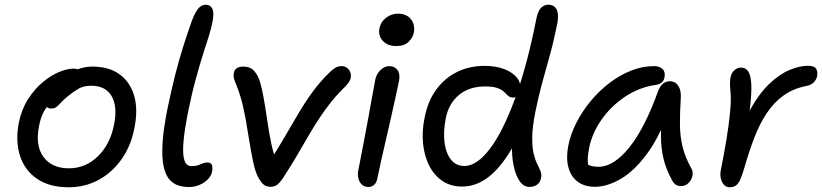

<svg xmlns="http://www.w3.org/2000/svg" viewBox="-20 -780 3477 812"><path d="M270.8 12Q189.2 12 136.7 -23.8Q84.2 -59.6 64.4 -121.5Q44.6 -183.4 59.8 -262Q71.4 -318.2 98.6 -360.7Q125.8 -403.2 160.4 -432.1Q195 -461 229.8 -475.4Q264.6 -489.8 290.4 -489.8Q300.8 -489.8 308.6 -486.9Q316.4 -484 320.7 -477.7Q325 -471.4 322.6 -460.4Q317.6 -439.6 306.6 -423.4Q295.6 -407.2 266.4 -394.4Q230.4 -377.4 205.9 -356.9Q181.4 -336.4 166.4 -309.8Q151.4 -283.2 145 -246.2Q128.6 -165.2 163.6 -116.7Q198.6 -68.2 271.4 -68.2Q341.2 -68.2 393.6 -118.6Q446 -169 462.4 -253.2Q477.6 -329.6 452 -373.5Q426.4 -417.4 366 -417.4Q334.6 -417.4 313.3 -405.4Q292 -393.4 267.2 -373.4Q248.6 -357.8 238 -346.1Q227.4 -334.4 218.9 -327.7Q210.4 -321 196.8 -321Q182.6 -321 175.1 -330.7Q167.6 -340.4 171.8 -361.4Q176.2 -383.6 195.5 -407.8Q214.8 -432 243.4 -452.5Q272 -473 304.8 -485.7Q337.6 -498.4 370 -498.4Q441.8 -498.4 486.8 -464.9Q531.8 -431.4 548 -372.8Q564.2 -314.2 548.2 -238Q534 -163 494.1 -106.6Q454.2 -50.2 396.8 -19.1Q339.4 12 270.8 12Z M779.2 11Q756 11 734.2 4.2Q712.4 -2.6 696.1 -21.5Q679.8 -40.4 671.9 -76.8Q664 -113.2 667.2 -171.8Q670.4 -230.4 687.6 -317Q705 -401.2 721.5 -465.7Q738 -530.2 755.3 -584.6Q772.6 -639 791.4 -692Q806 -730 819.4 -745Q832.8 -760 849.6 -760Q869.6 -760 878.1 -742.7Q886.6 -725.4 878.2 -685.8Q873 -658 862.5 -625.1Q852 -592.2 838 -548.3Q824 -504.4 807.4 -443.5Q790.8 -382.6 773.4 -297Q761 -232 756.9 -189.8Q752.8 -147.6 755.7 -122.7Q758.6 -97.8 767.5 -87.6Q776.4 -77.4 788.2 -77.4Q807 -77.4 818.1 -81.3Q829.2 -85.2 837.3 -89Q845.4 -92.8 854.8 -92.8Q872.4 -92.8 876.2 -82.1Q880 -71.4 877 -54.8Q873.4 -36.2 858.9 -21.5Q844.4 -6.8 823.6 2.1Q802.8 11 779.2 11Z M1124 10Q1105.2 10 1093.2 -0.9Q1081.2 -11.8 1069.4 -35Q1058 -59.2 1049.7 -99.8Q1041.4 -140.4 1033.6 -188.3Q1025.8 -236.2 1018.4 -279.2Q1007.8 -335.6 998 -367.7Q988.2 -399.8 980.8 -417.4Q973.4 -435 970 -446.3Q966.6 -457.6 969 -472.4Q970.6 -483.4 980.6 -490.9Q990.6 -498.4 1008.6 -498.4Q1038.2 -498.4 1054.5 -480.4Q1070.8 -462.4 1079.5 -433.7Q1088.2 -405 1094 -371.2Q1102.2 -327.2 1109.4 -276.3Q1116.6 -225.4 1126.4 -177.4Q1136.2 -129.4 1151.2 -91.6L1116.2 -91.2Q1153.2 -147.8 1183.6 -200.2Q1214 -252.6 1242.6 -301Q1271.2 -349.4 1303 -392.8Q1334.8 -436.2 1375.4 -475.4Q1389.2 -487.8 1399.7 -494.1Q1410.2 -500.4 1425.4 -500.4Q1437.8 -500.4 1447.3 -493.1Q1456.8 -485.8 1461.2 -475Q1465.6 -464.2 1463.6 -452Q1461.6 -442.4 1456.4 -434Q1451.2 -425.6 1443.4 -417.4Q1397.2 -372.2 1364.9 -328.7Q1332.6 -285.2 1304.9 -239.5Q1277.2 -193.8 1247.6 -142Q1218 -90.2 1177.4 -27.8Q1163.6 -7.2 1152.1 1.4Q1140.6 10 1124 10Z M1537.2 10.8Q1521.2 10.8 1510.4 0.6Q1499.6 -9.6 1495.5 -26.6Q1491.4 -43.6 1495.8 -62Q1511 -141.2 1521.6 -195.9Q1532.2 -250.6 1539.4 -291.1Q1546.6 -331.6 1553 -367Q1559.4 -402.4 1567 -442Q1570 -458.6 1579.1 -471.7Q1588.2 -484.8 1600.4 -492.5Q1612.6 -500.2 1626.8 -500.2Q1648.2 -500.2 1660.5 -484.6Q1672.8 -469 1667.8 -439Q1663 -416.8 1654.2 -375.8Q1645.4 -334.8 1634.1 -284.6Q1622.8 -234.4 1611.1 -184.3Q1599.4 -134.2 1590.1 -92.2Q1580.8 -50.2 1576 -26Q1573 -8.8 1563.1 1Q1553.2 10.8 1537.2 10.8ZM1656 -585.2Q1619.2 -585.2 1598.8 -607.4Q1578.4 -629.6 1585 -661.8Q1590.6 -688.2 1613.1 -705.2Q1635.6 -722.2 1663.4 -722.2Q1689.6 -722.2 1706 -710.2Q1722.4 -698.2 1728.2 -679.6Q1734 -661 1730 -641.2Q1726.4 -622 1708.5 -603.6Q1690.6 -585.2 1656 -585.2Z M1934.4 9Q1886.2 9 1851.2 -14.6Q1816.2 -38.2 1795.4 -79Q1774.6 -119.8 1769.2 -172.4Q1763.8 -225 1775.8 -283Q1790 -354.8 1826.6 -403.4Q1863.2 -452 1915.2 -476.8Q1967.2 -501.6 2029.6 -501.4Q2077.4 -501.4 2113.3 -487.5Q2149.2 -473.6 2167.4 -449.9Q2185.6 -426.2 2179 -394.6Q2177 -382.4 2168.4 -374.9Q2159.8 -367.4 2150.4 -367.4Q2137 -367.4 2129.5 -374.4Q2122 -381.4 2112.5 -390.9Q2103 -400.4 2084.5 -407.4Q2066 -414.4 2032 -414.4Q1964.2 -414.4 1920.8 -378.2Q1877.4 -342 1865 -279Q1854.4 -223.6 1860 -178Q1865.6 -132.4 1887 -105.2Q1908.4 -78 1944 -78Q1996.4 -78 2051.7 -150.6Q2107 -223.2 2158.2 -363Q2209.4 -502.8 2249 -703.8Q2256.2 -736.6 2269.5 -748.3Q2282.8 -760 2298.6 -760Q2326.4 -760 2335.6 -736.3Q2344.8 -712.6 2334.4 -668.2Q2319 -594 2302.8 -537.1Q2286.6 -480.2 2272.1 -426.4Q2257.6 -372.6 2244.2 -307.4Q2231.4 -243.4 2230.9 -200.7Q2230.4 -158 2236.7 -131.1Q2243 -104.2 2251.7 -87Q2260.4 -69.8 2265.8 -56.6Q2271.2 -43.4 2268.4 -27.8Q2267 -18 2261.1 -9.1Q2255.2 -0.2 2244.4 5.1Q2233.6 10.4 2218.2 10.4Q2194.8 10.4 2177.8 -13.8Q2160.8 -38 2152.1 -79.9Q2143.4 -121.8 2145.6 -175.6Q2147.8 -229.4 2162 -287.8L2212.4 -296.8Q2171.2 -189.8 2126.4 -122.2Q2081.6 -54.6 2034.1 -22.8Q1986.6 9 1934.4 9Z M2496.6 10Q2451.4 10 2422.6 -12Q2393.8 -34 2383.6 -73.1Q2373.4 -112.2 2383.2 -163Q2392.4 -211 2416.9 -259.5Q2441.4 -308 2477 -351.3Q2512.6 -394.6 2556.4 -428.2Q2600.2 -461.8 2648.4 -481.1Q2696.6 -500.4 2746.4 -500.4Q2769.2 -500.4 2782 -488.1Q2794.8 -475.8 2790.2 -452Q2788 -439.8 2778.9 -431.5Q2769.8 -423.2 2753.4 -421Q2683 -410.8 2623.5 -371Q2564 -331.2 2524.3 -274.5Q2484.6 -217.8 2471.8 -155.8Q2465.8 -127.4 2465.7 -103.9Q2465.6 -80.4 2475.6 -43.4L2438 -111.8Q2456 -89.2 2470.4 -82Q2484.8 -74.8 2512 -74.8Q2575.8 -74.8 2641.8 -157.1Q2707.8 -239.4 2763.6 -396Q2771 -414.8 2783.4 -425.6Q2795.8 -436.4 2812.6 -436.4Q2836.4 -436.4 2848.8 -416.7Q2861.2 -397 2859.2 -366.8Q2855.2 -303.8 2855.6 -253.6Q2856 -203.4 2866.7 -159.2Q2877.4 -115 2903.6 -68.2Q2910 -57.8 2909.5 -45Q2909 -32.2 2902.5 -20.2Q2896 -8.2 2885.3 -0.6Q2874.6 7 2860.6 7Q2846.4 7 2837.7 1Q2829 -5 2823.4 -15.6Q2808.6 -42 2797.6 -71.1Q2786.6 -100.2 2780.5 -137.4Q2774.4 -174.6 2775.4 -225.8Q2776.4 -277 2785.4 -347.4L2820.8 -347.8Q2778 -215.6 2721.6 -136.9Q2665.2 -58.2 2606.3 -24.1Q2547.4 10 2496.6 10Z M3065.4 12Q3052.2 12 3042.6 2.2Q3033 -7.6 3028.8 -24.2Q3024.6 -40.8 3028.4 -60.6Q3041.6 -125.8 3052.1 -189Q3062.6 -252.2 3067.6 -305.1Q3072.6 -358 3069.4 -391.8Q3067 -415.4 3067.3 -428.3Q3067.6 -441.2 3069.8 -454.4Q3073.8 -472 3085.9 -483.1Q3098 -494.2 3114.8 -494.2Q3133.6 -494.2 3144.6 -477.7Q3155.6 -461.2 3157.5 -420.8Q3159.4 -380.4 3149.7 -308.8Q3140 -237.2 3116.4 -127.8L3088.6 -153.8Q3115.8 -250.8 3153.4 -317.8Q3191 -384.8 3233.3 -425.2Q3275.6 -465.6 3318.2 -483.7Q3360.8 -501.8 3397 -501.8Q3424.4 -501.8 3432 -488.5Q3439.6 -475.2 3435.2 -456.4Q3432.8 -444 3421.8 -432Q3410.8 -420 3388.8 -416.2Q3333.8 -405.2 3293.1 -375.7Q3252.4 -346.2 3222.4 -300.9Q3192.4 -255.6 3170 -197.4Q3147.6 -139.2 3128 -70.4Q3118.4 -38 3110.3 -20.1Q3102.2 -2.2 3091.7 4.9Q3081.2 12 3065.4 12Z"/></svg>

Font: Shantell Sans Light
Style: Italic
Weight: 300
Italic angle: -11°
Designer: Stephen Nixon, Anya Danilova, Shantell Martin
Foundry: Arrow Type
Version: Version 1.008;[ac192a2d6]